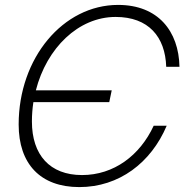

<svg xmlns="http://www.w3.org/2000/svg" viewBox="-20 -746 751 782"><path d="M303 16C465 16 595 -83 659 -234H606C550 -113 444 -33 314 -33C183 -33 110 -115 110 -251C110 -278 112 -304 116 -330H425L435 -378H126C170 -550 299 -677 451 -677C585 -677 653 -596 657 -474H711C708 -619 624 -726 461 -726C237 -726 56 -510 56 -239C56 -79 144 16 303 16Z"/></svg>

Font: Geist ExtraLight
Style: Italic
Weight: 200
Italic angle: -12°
Designer: Basement.studio, Andrés Briganti, Mateo Zaragoza
Foundry: Basement.studio, Vercel, Andrés Briganti, Guido Ferreyra, Mateo Zaragoza
Version: Version 1.500